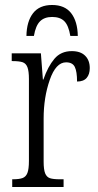

<svg xmlns="http://www.w3.org/2000/svg" viewBox="-20 -750 392 770"><path d="M29 -31H31Q57 -31 70.5 -36Q84 -41 90 -56.5Q96 -72 96 -105V-433Q96 -465 90 -480.5Q84 -496 70.5 -500.5Q57 -505 30 -505H27V-536H144L152 -431H154Q172 -483 198 -514Q224 -545 268 -545Q303 -545 321.5 -526.5Q340 -508 340 -477Q340 -452 327.5 -437.5Q315 -423 289 -423Q289 -463 280 -481.5Q271 -500 245 -500Q204 -500 179.5 -429.5Q155 -359 155 -275V-102Q155 -70 161 -55Q167 -40 180 -35.5Q193 -31 220 -31H235V0H29ZM189 -730Q240 -730 265.5 -697Q291 -664 292 -606H262Q255 -648 238 -665Q221 -682 189 -682Q158 -682 140.5 -664.5Q123 -647 116 -606H86Q87 -664 112.5 -697Q138 -730 189 -730Z"/></svg>

Font: Noto Serif CondLight
Style: Regular
Weight: 300
Width: 3
Designer: Monotype Design Team
Foundry: Monotype Imaging Inc.
Version: Version 1.001